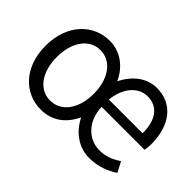

<svg xmlns="http://www.w3.org/2000/svg" viewBox="-93 -833 1122 1122"><g transform="rotate(45 468.5 -272.0)"><path d="M295 13C385 13 453 -33 495 -122C537 -38 611 13 695 13C769 13 827 -11 874 -42L841 -106C800 -79 759 -61 707 -61C614 -61 540 -136 536 -250H891C894 -264 896 -281 896 -300C896 -455 819 -557 686 -557C606 -557 536 -504 495 -420C455 -509 380 -557 297 -557C165 -557 52 -452 52 -271C52 -91 164 13 295 13ZM297 -63C207 -63 145 -146 145 -271C145 -396 207 -480 297 -480C387 -480 450 -396 450 -271C450 -146 387 -63 297 -63ZM536 -310C546 -416 608 -484 683 -484C766 -484 815 -423 815 -310Z"/></g></svg>

Font: Noto Sans HK
Style: Regular
Weight: 400
Designer: Ryoko NISHIZUKA 西塚涼子 (kana, bopomofo & ideographs); Paul D. Hunt (Latin, Greek & Cyrillic); Sandoll Communications 산돌커뮤니
Foundry: Adobe
Version: Version 2.004;hotconv 1.0.118;makeotfexe 2.5.65603